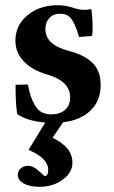

<svg xmlns="http://www.w3.org/2000/svg" viewBox="-20 -467 443 747"><path d="M132.8 259.8Q96.2 259.8 72.8 247.1Q49.3 234.4 49.3 213.4Q49.3 198.2 60.8 188.2Q72.3 178.2 89.4 178.2Q109.9 178.2 131.8 198.7Q151.9 217.8 153.8 217.8Q167.5 217.8 167.5 194.8Q167.5 171.4 149.2 152.3Q130.9 133.3 91.3 116.2L155.8 9.8Q87.4 4.4 47.4 -22.9Q40.5 -56.2 40.5 -137.2L88.4 -138.2Q93.8 -110.8 99.9 -92.5Q106 -74.2 116.2 -56.6Q126.5 -39.1 142.1 -30.5Q157.7 -22 179.2 -22Q212.9 -22 232.9 -39.3Q252.9 -56.6 252.9 -88.4Q252.9 -151.4 163.1 -177.2Q105.5 -193.8 72.8 -228Q40 -262.2 40 -309.1Q40 -368.7 86.9 -407.7Q133.8 -446.8 205.1 -446.8Q235.4 -446.8 270 -435.1Q301.3 -424.3 335.4 -431.6Q340.3 -396 340.3 -360.8Q340.3 -342.3 338.4 -327.1L287.6 -323.2Q272.5 -374 257.6 -393.8Q242.7 -413.6 214.8 -413.6Q187.5 -413.6 172.1 -397Q156.7 -380.4 156.7 -353.5Q156.7 -293 246.1 -269.5Q310.5 -252.4 341.1 -221.4Q371.6 -190.4 371.6 -136.2Q371.6 -75.2 332.8 -37.4Q293.9 0.5 225.6 8.8L184.6 68.8Q225.6 89.8 243.7 112.8Q261.7 135.7 261.7 166.5Q261.7 204.6 223.9 232.2Q186 259.8 132.8 259.8Z"/></svg>

Font: Elstob Grade
Style: Regular
Weight: 400
Designer: Peter S. Baker
Version: Version 1.015